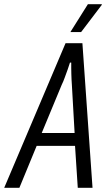

<svg xmlns="http://www.w3.org/2000/svg" viewBox="-64 -891 507 911"><path d="M-44 0 247 -686H327L375 0H305L292 -199H110L28 0ZM134 -260H290L277 -489Q276 -500 275.5 -513Q275 -526 274.5 -540.5Q274 -555 274 -569Q274 -583 274 -594H268Q264 -580 257 -561Q250 -542 243 -522.5Q236 -503 229 -489ZM270 -739 353 -871H419V-868L321 -739Z"/></svg>

Font: Archivo ExtraCondensed Light
Style: Italic
Weight: 300
Width: 2
Italic angle: -10°
Designer: Hector Gatti
Foundry: Omnibus-Type
Version: Version 2.001